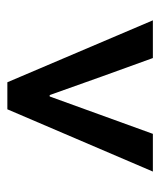

<svg xmlns="http://www.w3.org/2000/svg" viewBox="24 -824 439 527"><g transform="rotate(-90 243.5 -560.5)"><path d="M207 -759.8H281.2L451.2 -360.4H347.7L297.9 -498L246.1 -643.6H242.2L139.6 -360.4H36.1Z"/></g></svg>

Font: Reddit Sans Vanilla SemiBold
Style: Regular
Weight: 600
Designer: Stephen Hutchings
Foundry: Reddit
Version: Version 1.013